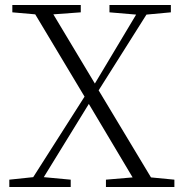

<svg xmlns="http://www.w3.org/2000/svg" viewBox="-20 -743 730 763"><path d="M415 -694 521 -685 357 -411 192 -686 301 -694V-723H29V-694L120 -686L316 -359L112 -39L17 -29V0H261V-29L154 -39L333 -330L507 -38L401 -29V0H673V-29L580 -38L372 -384L562 -685L659 -694V-723H415Z"/></svg>

Font: Noto Serif TC ExtraLight
Style: Regular
Weight: 200
Designer: Ryoko NISHIZUKA 西塚涼子 (kana & ideographs); Frank Grießhammer (Latin, Greek & Cyrillic); Wenlong ZHANG 张文龙 (bopomofo); San
Foundry: Adobe
Version: Version 2.001;hotconv 1.1.0;makeotfexe 2.6.0